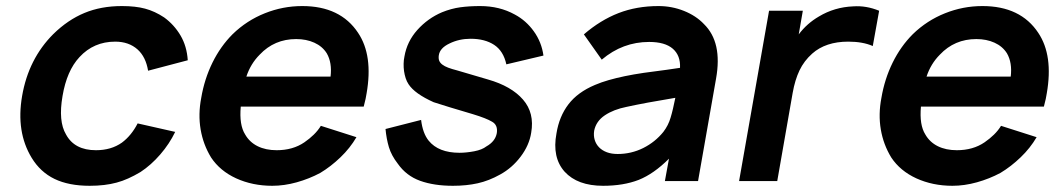

<svg xmlns="http://www.w3.org/2000/svg" viewBox="-20 -598 3506 634"><path d="M469 -364.5Q461.5 -410 434.5 -434.5Q405.5 -460.5 360.5 -460.5Q289.5 -460.5 242.5 -409.5Q200.5 -364.5 186.5 -281Q172 -197.5 198 -154Q226 -102 297 -102Q347 -102 382.5 -127Q414 -150.5 434.5 -190.5L558.5 -162.5Q539.5 -123 509.2 -88Q479 -53 444 -30Q423 -17.5 403.5 -8.8Q384 0 365 5Q326.5 15.5 276 15.5Q207 15.5 160 -7.2Q113 -30 84.5 -77Q32.5 -162.5 53 -281Q74 -403.5 156 -485.5Q204 -532.5 258.8 -555.2Q313.5 -578 382.5 -578Q427.5 -578 459 -569.5Q491 -561 522 -540.5Q555 -516.5 576 -481Q597 -445.5 600 -399Z M789.5 -154Q804 -128.5 830.8 -115.2Q857.5 -102 893.5 -102Q947 -102 985 -128Q1002.5 -140 1016.2 -153.5Q1030 -167 1039.5 -182.5L1157 -145Q1136 -109 1104.2 -78.5Q1072.5 -48 1037.5 -27Q1001 -7.5 959.8 4Q918.5 15.5 879 15.5Q814 15.5 760 -9Q706.5 -33.5 677 -78Q651 -120.5 642.5 -170.5Q634 -220.5 644.5 -275Q655 -337 681.5 -391Q708 -445 748.5 -485.5Q795 -530.5 854.5 -554.2Q914 -578 978 -578Q1104 -578 1162.5 -489.5Q1212.5 -415 1190.5 -289.5Q1189.5 -282.5 1187.2 -271.5Q1185 -260.5 1181 -246H775Q769.5 -185.5 789.5 -154ZM837.5 -417.5Q807.5 -387.5 793.5 -345H1071.5Q1077 -391 1059 -422Q1044.5 -445 1018 -457Q991.5 -469 958 -469Q886 -469 837.5 -417.5Z M1652 -385.5Q1642.5 -429.5 1611.8 -449.8Q1581 -470 1534 -470Q1496 -470 1464.5 -454.5Q1432.5 -439.5 1429 -415.5Q1427.5 -405 1430.2 -397.8Q1433 -390.5 1440.5 -384.8Q1448 -379 1460 -374.5Q1472 -370 1489.5 -365.5L1591.5 -335.5Q1668.5 -313.5 1707 -269.2Q1745.5 -225 1734 -159.5Q1727.5 -118 1699 -80.5Q1671 -43.5 1632 -22Q1594.5 -1 1557.5 7.2Q1520.5 15.5 1475.5 15.5Q1413 15.5 1367.2 -1Q1321.5 -17.5 1293.5 -57.5Q1272.5 -84.5 1264.2 -112Q1256 -139.5 1253 -172L1370.5 -202Q1376 -157.5 1395.5 -133.5Q1428 -93.5 1497.5 -93.5Q1508.5 -93.5 1520.8 -94.8Q1533 -96 1546 -98.5Q1572 -103.5 1586 -114.5Q1615.5 -131 1620.5 -158.5Q1624.5 -185 1605 -196Q1586 -207.5 1541.5 -221L1464.5 -244L1412 -260.5Q1349.5 -288.5 1329 -320Q1323 -329 1319.5 -340Q1316 -351 1314.2 -363Q1312.5 -375 1312.8 -387.5Q1313 -400 1315.5 -411.5Q1324 -461 1358 -499Q1392.5 -537.5 1439.5 -557.5Q1470.5 -570 1500.2 -574Q1530 -578 1565.5 -578Q1629.5 -578 1680 -550Q1717.5 -530 1743 -494.2Q1768.5 -458.5 1774.5 -414.5Z M2175.5 0 2189 -74Q2139 -24 2089 -4Q2038.5 15.5 1971.5 15.5Q1887 15.5 1844.5 -31Q1802.5 -78 1817.5 -157.5Q1826.5 -213.5 1857 -253.5Q1887.5 -293.5 1944.5 -317.5Q1965.5 -326.5 1990 -333.5Q2014.5 -340.5 2043.2 -346.5Q2072 -352.5 2106.2 -357.5Q2140.5 -362.5 2181 -367.5L2225.5 -374Q2227.5 -414.5 2201.8 -437Q2176 -459.5 2123.5 -459.5Q2036 -459.5 1967 -401L1908 -484.5Q1962.5 -531.5 2022.5 -554.8Q2082.5 -578 2154.5 -578Q2198.5 -578 2238.5 -562Q2278.5 -546 2304.5 -518.5Q2366 -458.5 2344.5 -338.5L2285 0ZM2210 -275Q2110 -258.5 2048.5 -245Q2006 -236.5 1977.2 -217.2Q1948.5 -198 1942 -166.5Q1939.5 -150 1943.8 -136Q1948 -122 1958.2 -111.5Q1968.5 -101 1984 -95.2Q1999.5 -89.5 2019.5 -89.5Q2064.5 -89.5 2104 -109.2Q2143.5 -129 2170.5 -162.5Q2187 -184 2194.5 -210Q2198.5 -223 2202.2 -239Q2206 -255 2210 -275Z M2883 -562.5 2862 -446Q2829 -460.5 2781 -460.5Q2706.5 -460.5 2662 -421Q2635 -397 2620 -365.5Q2605 -334 2597.5 -291.5L2546.5 0H2420.5L2519.5 -562.5H2631L2617.5 -484.5Q2644.5 -520.5 2684 -543.5Q2735.5 -574.5 2797.5 -577Q2840.5 -580 2883 -562.5Z M3035.5 -154Q3050 -128.5 3076.8 -115.2Q3103.5 -102 3139.5 -102Q3193 -102 3231 -128Q3248.5 -140 3262.2 -153.5Q3276 -167 3285.5 -182.5L3403 -145Q3382 -109 3350.2 -78.5Q3318.5 -48 3283.5 -27Q3247 -7.5 3205.8 4Q3164.5 15.5 3125 15.5Q3060 15.5 3006 -9Q2952.5 -33.5 2923 -78Q2897 -120.5 2888.5 -170.5Q2880 -220.5 2890.5 -275Q2901 -337 2927.5 -391Q2954 -445 2994.5 -485.5Q3041 -530.5 3100.5 -554.2Q3160 -578 3224 -578Q3350 -578 3408.5 -489.5Q3458.5 -415 3436.5 -289.5Q3435.5 -282.5 3433.2 -271.5Q3431 -260.5 3427 -246H3021Q3015.5 -185.5 3035.5 -154ZM3083.5 -417.5Q3053.5 -387.5 3039.5 -345H3317.5Q3323 -391 3305 -422Q3290.5 -445 3264 -457Q3237.5 -469 3204 -469Q3132 -469 3083.5 -417.5Z"/></svg>

Font: Russisch Sans
Style: Bold Italic
Weight: 700
Italic angle: -10°
Designer: Michael Sharanda (font) & Cristiano Sobral (main changes)
Foundry: Michael Sharanda
Version: Version 2.00;September 8, 2020;FontCreator 13.0.0.2681 64-bi